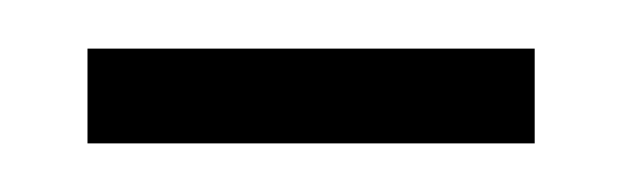

<svg xmlns="http://www.w3.org/2000/svg" viewBox="-20 -653 256 79"><path d="M200 -594H16V-633H200Z"/></svg>

Font: Tajawal Light
Style: Regular
Weight: 300
Designer: Boutros Fonts
Foundry: Created by Boutros International 2017
Version: Version 1.700